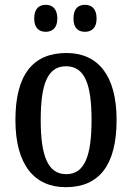

<svg xmlns="http://www.w3.org/2000/svg" viewBox="-20 -767 549 797"><path d="M333 -635C358 -635 381 -649 381 -690C381 -733 358 -747 333 -747C306 -747 285 -733 285 -690C285 -649 306 -635 333 -635ZM170 -635C195 -635 218 -649 218 -690C218 -733 195 -747 170 -747C144 -747 122 -733 122 -690C122 -649 144 -635 170 -635ZM253 10C391 10 464 -81 464 -269C464 -456 385 -547 256 -547C116 -547 44 -456 44 -269C44 -81 124 10 253 10ZM255 -44C178 -44 149 -121 149 -269C149 -417 177 -492 254 -492C332 -492 360 -417 360 -269C360 -121 332 -44 255 -44Z"/></svg>

Font: Noto Serif Hebrew Condensed Medium
Style: Regular
Weight: 500
Width: 3
Designer: Monotype Design Team
Foundry: Monotype Imaging Inc.
Version: Version 2.004